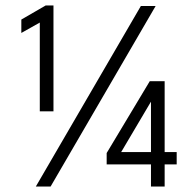

<svg xmlns="http://www.w3.org/2000/svg" viewBox="-20 -682 718 702"><path d="M125.5 -599.5 58 -561.5V-610.5L147 -662H175.5V-275H125.5ZM582 -385V-126H626V-81H582V0H532V-81H370V-122.5L527.5 -385ZM532 -126V-309.5H531.5L423 -126ZM495 -660H549L165 0H111Z"/></svg>

Font: League Spartan Thin
Style: Regular
Weight: 400
Version: Version 2.002